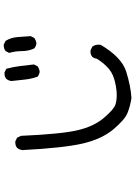

<svg xmlns="http://www.w3.org/2000/svg" viewBox="134 -868 732 1040"><g transform="rotate(-90 500.0 -348.0)"><path d="M489.3 -2Q448.2 -7.8 410.2 -22.5Q372.1 -37.1 319.3 -100.1Q266.6 -163.1 242.7 -265.6Q218.8 -368.2 207 -592.8Q209 -608.4 218.8 -621.1Q232.4 -632.8 254.9 -630.9L274.4 -621.1L284.2 -600.6Q293.9 -381.8 314.5 -293.9Q335 -206.1 380.9 -151.9Q426.8 -97.7 453.1 -88.9Q479.5 -80.1 516.6 -82Q553.7 -84 592.8 -95.7Q631.8 -107.4 659.2 -135.3Q686.5 -163.1 702.1 -190.4Q704.1 -204.1 711.9 -213.9Q725.6 -225.6 747.1 -223.6L767.6 -213.9Q781.2 -194.3 777.3 -168.9Q710 -54.7 631.8 -30.3Q553.7 -5.9 489.3 -2ZM631.8 -499Q616.2 -501 604.5 -510.7Q592.8 -543.9 588.9 -580.6Q585 -617.2 581.1 -652.3Q583 -668 592.8 -679.7Q606.4 -691.4 627.9 -689.5L647.5 -679.7Q657.2 -644.5 662.1 -606Q667 -567.4 670.9 -530.3L661.1 -510.7Q647.5 -501 631.8 -499ZM785.2 -516.6Q769.5 -518.6 757.8 -528.3Q743.2 -559.6 743.2 -595.2Q743.2 -630.9 733.4 -664.1L743.2 -683.6Q757.8 -695.3 779.3 -693.4L798.8 -683.6Q816.4 -654.3 819.3 -618.7Q822.3 -583 824.2 -547.9L814.5 -528.3Q800.8 -518.6 785.2 -516.6Z"/></g></svg>

Font: NaikaiFont
Style: Regular
Weight: 400
Version: Version 1.67